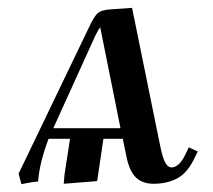

<svg xmlns="http://www.w3.org/2000/svg" viewBox="-20 -466 548 494"><path d="M27.8 -19 210 -397.9Q222.2 -423.8 231.4 -432.1Q240.7 -440.4 264.2 -441.9L319.8 -445.8L392.1 -90.8Q398.9 -57.6 405.8 -46.4Q412.6 -35.2 420.9 -35.2Q439.9 -35.2 455.1 -64.9L465.8 -86.9L488.8 -76.2L478 -54.2Q460 -19 434.3 -6.1Q408.7 6.8 375 6.8Q346.2 6.8 329.3 -9.8Q312.5 -26.4 305.2 -64L295.9 -108.9H246.1L230 0L144 6.8L146 -17.1L160.2 -108.9H105Q81.5 -47.4 78.1 1Q60.1 2.4 35.2 7.8ZM117.2 -136.2H290L237.8 -396Q233.4 -390.6 225.1 -374Z"/></svg>

Font: Dihjauti
Style: Bold Italic
Weight: 700
Italic angle: -9°
Designer: T. Christopher White
Version: Version 3.0.0